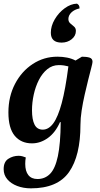

<svg xmlns="http://www.w3.org/2000/svg" viewBox="-20 -772 547 1050"><path d="M149 258Q108 258 74 245Q40 232 20 208.5Q0 185 0 153Q0 113 25.5 96.5Q51 80 82 80Q93 80 103.5 83Q114 86 121 89Q118 106 118 124Q118 164 135 185.5Q152 207 185 207Q226 207 254 178.5Q282 150 296.5 82Q311 14 312 -104H308Q283 -47 242 -17.5Q201 12 155 12Q95 12 60.5 -29.5Q26 -71 26 -157Q26 -244 62 -313Q98 -382 159 -422Q220 -462 294 -462Q322 -462 347 -457Q372 -452 393 -441L428 -462Q453 -462 469.5 -457Q486 -452 486 -434Q486 -427 479 -400.5Q472 -374 462.5 -336Q453 -298 443 -254Q433 -210 426.5 -167.5Q420 -125 420 -90Q420 80 357.5 169Q295 258 149 258ZM155 -169Q155 -118 169 -90.5Q183 -63 214 -63Q246 -63 271.5 -97.5Q297 -132 317.5 -208Q338 -284 354 -409Q343 -412 330 -414Q317 -416 302 -416Q266 -416 238.5 -393.5Q211 -371 192.5 -334.5Q174 -298 164.5 -254.5Q155 -211 155 -169ZM401 -752Q408 -748 411.5 -742.5Q415 -737 415 -726Q387 -720 370.5 -704Q354 -688 354 -668Q354 -653 364.5 -644Q375 -635 385 -626.5Q395 -618 395 -603Q395 -576 372 -557.5Q349 -539 317 -539Q258 -539 258 -593Q258 -630 279.5 -666.5Q301 -703 334 -727Q367 -751 401 -752Z"/></svg>

Font: Petrona
Style: Bold Italic
Weight: 700
Italic angle: -9°
Designer: Ringo R. Seeber
Foundry: Ringo R. Seeber
Version: Version 2.001; ttfautohint (v1.8.3)